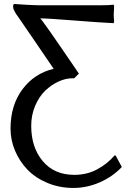

<svg xmlns="http://www.w3.org/2000/svg" viewBox="-20 -678 662 952"><path d="M371.1 -313 348.1 -290H339.8Q305.7 -290 270 -273.7Q234.4 -257.3 204.1 -228.3Q173.8 -199.2 154.3 -153.3Q134.8 -107.4 134.8 -54.2Q134.8 53.2 192.1 121.1Q249.5 189 348.1 189Q411.6 189 462.4 161.4Q513.2 133.8 547.9 92.8H553.2L584 149.9Q539.1 197.8 475.3 225.8Q411.6 253.9 344.2 253.9Q274.4 253.9 214.6 228.8Q154.8 203.6 115.5 162.4Q76.2 121.1 54.2 68.4Q32.2 15.6 32.2 -40Q32.2 -155.8 91.1 -234.9Q149.9 -314 246.1 -336.9Q217.8 -377.9 160.9 -461.9Q104 -545.9 75.2 -586.9Q62.5 -604.5 58.1 -611.3Q53.7 -618.2 49.3 -627.7Q44.9 -637.2 44.9 -645Q44.9 -658.2 51.8 -658.2Q65.4 -656.7 111.3 -654.3Q157.2 -651.9 179.2 -651.9H482.9Q519.5 -651.9 543.9 -654.8L545.9 -645Q543.9 -616.7 543.9 -606Q543.9 -589.8 545.9 -574.2L543.9 -563Q473.1 -566.4 343.8 -576.7Q214.4 -586.9 179.2 -586.9Q185.1 -586.9 371.1 -313Z"/></svg>

Font: Linear Smooth Low Contrast
Style: Regular
Weight: 500
Designer: Philipp H. Poll, Flanker
Foundry: Philipp H. Poll, reworked by Flanker
Version: Version 1.010 | FøM Fix